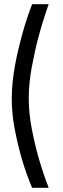

<svg xmlns="http://www.w3.org/2000/svg" viewBox="-20 -770 300 915"><path d="M212 -750Q185 -674 164 -596Q146 -529 131.5 -450.5Q117 -372 117 -301Q117 -231 131.5 -156Q146 -81 164 -18Q185 55 212 125H133Q105 59 84 -13Q66 -74 51 -150Q36 -226 36 -301Q36 -338 40 -377.5Q44 -417 51 -455.5Q58 -494 66.5 -530.5Q75 -567 84 -600Q105 -677 133 -750Z"/></svg>

Font: TitilliumText22L 400 wt
Style: 400 wt
Weight: 400
Designer: Campivisivi
Foundry: Campivisivi
Version: 1.000